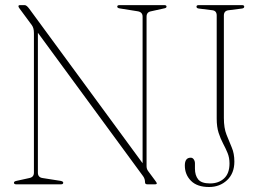

<svg xmlns="http://www.w3.org/2000/svg" viewBox="-20 -720 1008 750"><path d="M227 -6.5Q227 0 218.5 0H43Q34.5 0 34.5 -6.5Q34.5 -11.5 44.5 -13.5L94.5 -24.5Q112.5 -28 112.5 -45.5V-591Q112.5 -610.5 104.5 -621.5L56.5 -686.5Q52 -692.5 52 -695.5Q52 -700 58 -700H76.5Q84 -700 94.5 -685.5L537 -82.5V-655Q537 -673 517.5 -676L448.5 -687Q438 -688.5 438 -694Q438 -700 446.5 -700H622Q630.5 -700 630.5 -694Q630.5 -688.5 620 -687L570.5 -676Q552.5 -673 552.5 -655V-71Q552.5 -60 558.5 -52L585.5 -15.5Q592.5 -6.5 592.5 -4Q592.5 0 585.5 0H555.5Q546.5 0 546.5 -8Q546.5 -21 539.5 -31L128 -592V-45.5Q128 -27 146.5 -24.5L216.5 -13.5Q227 -11.5 227 -6.5ZM895.5 -89Q895.5 -43 867 -16.2Q838.5 10.5 796.5 10.5Q750 10.5 726 -13.8Q702 -38 702 -73.5Q702 -104 725 -104Q732.5 -104 737 -97.2Q741.5 -90.5 741.5 -82V-61.5Q741.5 -35 754.2 -19.2Q767 -3.5 800.5 -3.5Q834 -3.5 855.2 -23Q876.5 -42.5 876.5 -81.5Q876.5 -104 869 -122.2Q861.5 -140.5 851.5 -159.2Q841.5 -178 834 -201Q826.5 -224 826.5 -256.5V-659.5Q826.5 -678 809.5 -680L757.5 -686.5Q747.5 -687.5 747.5 -694Q747.5 -700 756 -700H925.5Q934 -700 934 -694Q934 -687.5 924 -686.5L873 -680Q854.5 -678 854.5 -659.5V-259Q854.5 -220 864.8 -194Q875 -168 885.2 -144.2Q895.5 -120.5 895.5 -89Z"/></svg>

Font: Fraunces 144pt Soft Thin
Style: Regular
Weight: 100
Version: Version 1.000;[0bf87f6ff]